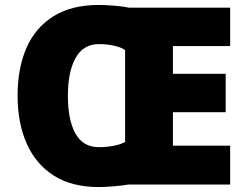

<svg xmlns="http://www.w3.org/2000/svg" viewBox="-20 -745 997 775"><path d="M379 -725Q406 -725 442.5 -722Q479 -719 501 -714H909V-559H678V-447H891V-292H678V-157H909V0H497Q476 4 440 7Q404 10 378 10Q270 10 197.5 -36Q125 -82 88 -165Q51 -248 51 -359Q51 -470 87 -552Q123 -634 196 -679.5Q269 -725 379 -725ZM380 -567Q316 -567 285 -511Q254 -455 254 -358Q254 -261 284.5 -206Q315 -151 379 -151Q410 -151 438.5 -156.5Q467 -162 485 -172V-543Q469 -554 440 -560.5Q411 -567 380 -567Z"/></svg>

Font: Noto Sans Bengali UI Black
Style: Regular
Weight: 900
Designer: Jelle Bosma - Monotype Design Team
Foundry: Monotype Imaging Inc.
Version: Version 2.003; ttfautohint (v1.8.4.7-5d5b)